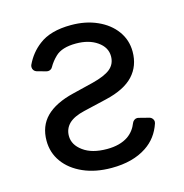

<svg xmlns="http://www.w3.org/2000/svg" viewBox="-89 -636 700 729"><g transform="rotate(-15 261.5 -271.0)"><path d="M151.3 -9.9Q103 -31.2 76.3 -68.2Q49.7 -105.1 49.7 -152Q49.7 -209.5 85.6 -245.7Q122.2 -282.3 194.6 -299.7L275.6 -319.6Q324.6 -332 346.6 -349.8Q369.3 -368.3 369.3 -399.1Q369.3 -434.3 335.9 -457.4Q303.3 -480.1 252.8 -480.1Q197.8 -480.1 171.9 -455.3Q153.8 -438.2 141.7 -416.9Q139.2 -411.9 134.2 -409.1Q129.3 -406.2 123.6 -406.2Q119.7 -406.2 117.9 -407L81.7 -416.9Q74.9 -419 70.8 -424.5Q66.8 -430 66.8 -436.8Q66.8 -442.1 68.5 -445.7Q89.1 -489.3 125.7 -517Q171.2 -552.6 252.8 -552.6Q310.4 -552.6 355.5 -532.3Q400.9 -512.1 426.8 -476.6Q453.1 -440.7 453.1 -394.9Q453.1 -338.8 418.3 -301.1Q383.2 -263.1 308.2 -245.7L217.3 -224.4Q176.1 -214.8 156.2 -195.7Q136.4 -176.1 136.4 -147.7Q136.4 -112.6 170.8 -87.7Q204.9 -62.5 264.2 -62.5Q315.3 -62.5 347.7 -84.5Q372.9 -102.3 384.9 -133.2Q387.4 -139.2 392.8 -142.9Q398.1 -146.7 404.5 -146.7Q405.9 -146.7 409.4 -146L449.6 -135.7Q456.7 -133.9 461.1 -128.2Q465.6 -122.5 465.6 -115.4Q465.6 -112.6 464.5 -109.4Q446.4 -55 400.9 -24.9Q346.6 11.4 262.8 11.4Q199.2 11.4 151.3 -9.9Z"/></g></svg>

Font: DeltaSans
Style: Regular
Weight: 400
Designer: Rasmus Andersson
Foundry: rsms
Version: Version 3.012